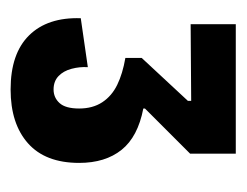

<svg xmlns="http://www.w3.org/2000/svg" viewBox="-70 -644 454 353"><g transform="rotate(90 156.5 -468.0)"><path d="M145 -261Q79 -261 45.5 -295Q12 -329 14 -390L104 -403Q103 -388 107 -373Q111 -358 120.5 -349Q130 -340 145 -340Q160 -340 170 -351Q180 -362 180 -387Q180 -412 168.5 -429.5Q157 -447 136.5 -457Q116 -467 87 -472V-502L166 -587V-593L25 -592V-675H263V-591L180 -508V-505Q232 -495 256 -465Q280 -435 280 -387Q280 -325 244 -293Q208 -261 145 -261Z"/></g></svg>

Font: Bricolage Grotesque Condensed SemiBold
Style: Regular
Weight: 600
Width: 3
Designer: Mathieu Triay
Foundry: Atelier Triay
Version: Version 1.000;gftools[0.9.30]